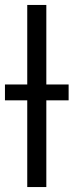

<svg xmlns="http://www.w3.org/2000/svg" viewBox="-30 -755 297 775"><path d="M80 0V-735H157V0ZM-10 -350V-414H247V-350Z"/></svg>

Font: Iosevka QP
Style: Regular
Weight: 400
Designer: Belleve Invis
Foundry: Belleve Invis
Version: Version 20.0.0; ttfautohint (v1.8.4)